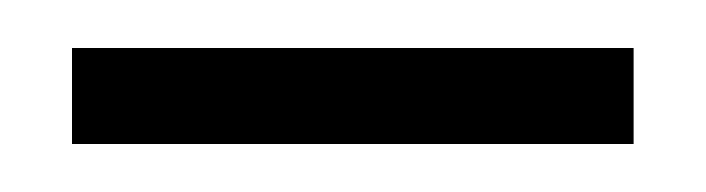

<svg xmlns="http://www.w3.org/2000/svg" viewBox="-20 -622 294 80"><path d="M10 -562V-602H244V-562Z"/></svg>

Font: Halant Medium
Style: Regular
Weight: 500
Designer: Hitesh Malaviya (Devanagari), Satya Rajpurohit (Latin)
Foundry: Indian Type Foundry
Version: Version 1.101;PS 1.0;hotconv 1.0.78;makeotf.lib2.5.61930; tt